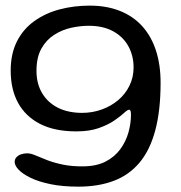

<svg xmlns="http://www.w3.org/2000/svg" viewBox="-20 -462 660 700"><path d="M265.5 218.5Q208 218.5 164.5 209.5Q121 200.5 92 186.5Q63 172.5 48.2 157Q33.5 141.5 33.5 128.5Q33.5 118.5 39.8 111.5Q46 104.5 56.2 100.8Q66.5 97 79.5 97Q92 97 109.5 104.5Q127 112 151.2 121.5Q175.5 131 208.5 138Q241.5 145 284.5 144.5Q332 144 365 127Q398 110 418.5 82Q439 54 448.2 21.2Q457.5 -11.5 457.5 -44.5Q457.5 -50 456.8 -53.8Q456 -57.5 454.5 -59.8Q453 -62 450.5 -62Q445 -62 432 -50Q419 -38 396.5 -22.5Q374 -7 340 5Q306 17 258.5 17Q179.5 17 126.5 -10Q73.5 -37 46.2 -86.5Q19 -136 19 -204.5Q19 -266.5 42 -311.5Q65 -356.5 105.2 -385.2Q145.5 -414 197.5 -427.8Q249.5 -441.5 307 -441.5Q369 -441.5 417.2 -422.2Q465.5 -403 498.5 -366.5Q531.5 -330 548.5 -278Q565.5 -226 565.5 -160.5Q565.5 -59.5 546.2 12.8Q527 85 489 130.5Q451 176 395 197.2Q339 218.5 265.5 218.5ZM279.5 -50.5Q317 -50.5 351 -62.8Q385 -75 411 -97Q437 -119 452 -149.5Q467 -180 467 -216Q467 -259 448 -293.5Q429 -328 392.5 -348Q356 -368 303.5 -368Q273 -368 239.8 -360.8Q206.5 -353.5 177.8 -335.2Q149 -317 131 -285Q113 -253 113 -203.5Q113 -157 133.5 -122.5Q154 -88 191.2 -69.2Q228.5 -50.5 279.5 -50.5Z"/></svg>

Font: Gluten Light
Style: Regular
Weight: 300
Designer: Tyler Finck
Foundry: Etcetera Type Company
Version: Version 1.300